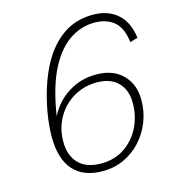

<svg xmlns="http://www.w3.org/2000/svg" viewBox="-108 -810 822 908"><g transform="rotate(-15 302.5 -356.5)"><path d="M285 7Q191 7 141.5 -48Q92 -103 92 -213Q92 -264 103 -330Q124 -447 166.5 -534.5Q209 -622 274.5 -671Q340 -720 429 -720Q502 -720 548.5 -679.5Q595 -639 605 -560L567 -549Q559 -620 522 -651Q485 -682 426 -682Q362 -682 306 -645Q250 -608 208.5 -530.5Q167 -453 145 -330L140 -301Q175 -368 235.5 -405.5Q296 -443 370 -443Q453 -443 500 -395.5Q547 -348 547 -272Q547 -215 527 -164.5Q507 -114 471.5 -75.5Q436 -37 388.5 -15Q341 7 285 7ZM287 -30Q353 -30 402 -63.5Q451 -97 477.5 -151Q504 -205 504 -269Q504 -332 467.5 -369Q431 -406 364 -406Q301 -406 249.5 -375.5Q198 -345 168.5 -292.5Q139 -240 139 -175Q139 -108 176.5 -69Q214 -30 287 -30Z"/></g></svg>

Font: Livvic ExtraLight
Style: Italic
Weight: 275
Italic angle: -10°
Designer: Jacques Le Bailly, Baron von Fonthausen
Version: Version 1.001; ttfautohint (v1.8.2)